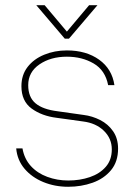

<svg xmlns="http://www.w3.org/2000/svg" viewBox="-20 -704 525 735"><path d="M228 -556 119 -684H151L236 -583L321 -684H353L244 -556ZM241 11Q190 11 146 -7Q102 -25 74 -58Q46 -91 42 -136H66Q73 -96 98 -68.5Q123 -41 161 -27Q199 -13 241 -13Q286 -13 324 -26Q362 -39 385 -65.5Q408 -92 408 -132Q408 -174 377.5 -203.5Q347 -233 298 -239Q273 -243 248 -246Q223 -249 197 -253Q140 -260 101 -288.5Q62 -317 62 -374Q62 -417 85.5 -447.5Q109 -478 149 -494.5Q189 -511 236 -511Q310 -511 359.5 -475.5Q409 -440 418 -378H394Q383 -435 338.5 -461Q294 -487 236 -487Q174 -487 131 -457.5Q88 -428 88 -378Q88 -332 116 -308.5Q144 -285 201 -278Q226 -274 250.5 -271Q275 -268 300 -264Q333 -260 363.5 -244.5Q394 -229 413 -201.5Q432 -174 432 -135Q432 -85 405 -52.5Q378 -20 334.5 -4.5Q291 11 241 11Z"/></svg>

Font: Haskoy Thin
Style: Regular
Weight: 100
Designer: Ertekin Erdin
Foundry: Ertekin Erdin
Version: Version 2.000; ttfautohint (v1.8.4.7-5d5b)